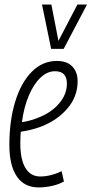

<svg xmlns="http://www.w3.org/2000/svg" viewBox="-20 -811 401 841"><path d="M260 -16Q237 -3 207 3.5Q177 10 150 10Q86 10 53.5 -38.5Q21 -87 21 -176Q21 -282 46.5 -365.5Q72 -449 119 -496.5Q166 -544 229 -544Q274 -544 297 -519.5Q320 -495 320 -455Q320 -388 275.5 -336Q231 -284 159 -256Q137 -248 114.5 -242.5Q92 -237 71 -234Q69 -209 69 -183Q69 -112 91.5 -75Q114 -38 156 -38Q201 -38 250 -61ZM221 -499Q187 -499 157.5 -471Q128 -443 106.5 -393Q85 -343 76 -276Q113 -281 151 -297Q206 -319 239.5 -358.5Q273 -398 273 -445Q273 -499 221 -499ZM361 -791 259 -597H204L164 -791H205L236 -632L319 -791Z"/></svg>

Font: Georama Condensed Light
Style: Italic
Weight: 300
Width: 3
Italic angle: -9°
Designer: Jean-Baptiste Levee
Foundry: Production Type
Version: Version 1.000